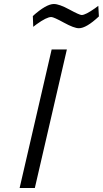

<svg xmlns="http://www.w3.org/2000/svg" viewBox="-20 -939 514 959"><path d="M374 -798Q350 -798 299 -826Q248 -854 236 -854Q213 -854 163 -818L146 -805L144 -859Q211 -919 249 -919Q276 -919 326.5 -891.5Q377 -864 388 -864Q407 -864 455 -898L471 -910L474 -857Q411 -798 374 -798ZM78 0 238 -692H314L154 0Z"/></svg>

Font: Titillium Web
Style: Italic
Weight: 400
Italic angle: -13°
Version: Version 1.002;PS 57.000;hotconv 1.0.70;makeotf.lib2.5.55311